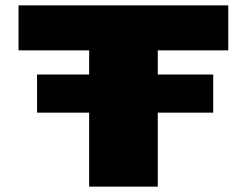

<svg xmlns="http://www.w3.org/2000/svg" viewBox="-20 -695 920 715"><path d="M118 -275.5H774V-417.5H118ZM312 0H567.5V-507.5H830V-675H49V-507.5H312Z"/></svg>

Font: Anybody Expanded Black
Style: Regular
Weight: 900
Width: 7
Designer: Tyler Finck
Foundry: Etcetera Type Company
Version: Version 1.113;gftools[0.9.25]